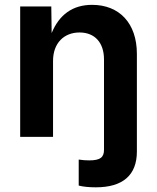

<svg xmlns="http://www.w3.org/2000/svg" viewBox="-20 -573 658 804"><path d="M202.1 -317.9C202.1 -393.1 248.5 -437 313 -437C377 -437 415.5 -394.5 415.5 -324.2V54.2C415.5 85.4 400.4 98.6 353.5 98.6C341.3 98.6 324.2 97.7 309.6 95.2V204.1C328.1 209 353.5 211.4 381.3 211.4C494.6 211.4 553.2 160.2 553.2 61.5V-347.2C553.2 -476.6 479 -552.7 365.7 -552.7C283.7 -552.7 228 -511.2 196.3 -434.6L194.8 -545.9H64.5V0H202.1Z"/></svg>

Font: Raveo SemiBold
Style: Regular
Weight: 600
Designer: Jakub Foglar, Rasmus Andersson (Inter)
Foundry: Jakubfoglar.com
Version: Version 1.100;Glyphs 3.2.3 (3260)